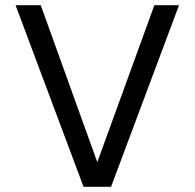

<svg xmlns="http://www.w3.org/2000/svg" viewBox="-20 -720 750 740"><path d="M302 0 40 -700H137L355 -95L575 -700H670L408 0Z"/></svg>

Font: Host Grotesk Light
Style: Regular
Weight: 400
Version: Version 1.003